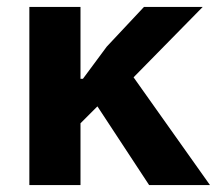

<svg xmlns="http://www.w3.org/2000/svg" viewBox="-20 -536 640 556"><path d="M411.9 0H588.1L366.8 -312.1L567.1 -516H397L289.1 -400.9L220.2 -307.9H213.1V-516H65V0H213.1V-179L262.1 -228Z"/></svg>

Font: Margiela Mono Bold
Style: Regular
Weight: 700
Designer: Mike Abbink, Paul van der Laan, Pieter van Rosmalen
Foundry: Bold Monday
Version: Version 2.003 2021